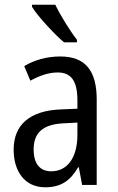

<svg xmlns="http://www.w3.org/2000/svg" viewBox="-20 -786 500 816"><path d="M215 -766H116V-757C141 -716 211 -641 252 -606H307V-617C278 -654 237 -720 215 -766ZM236 -546C179 -546 126 -531 83 -505L109 -443C149 -465 187 -478 225 -478C282 -478 309 -443 309 -359V-324L239 -321C107 -316 38 -256 38 -150C38 -58 85 10 172 10C239 10 279 -18 312 -75H315L329 0H391V-363C391 -483 345 -546 236 -546ZM252 -262 309 -265V-213C309 -113 264 -58 198 -58C152 -58 123 -87 123 -151C123 -220 160 -258 252 -262Z"/></svg>

Font: Noto Sans Devanagari UI Condensed
Style: Regular
Weight: 400
Width: 3
Designer: Jelle Bosma - Monotype Design Team
Foundry: Monotype Imaging Inc.
Version: Version 2.004